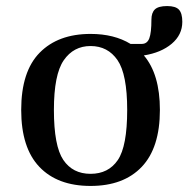

<svg xmlns="http://www.w3.org/2000/svg" viewBox="-20 -614 622 634"><path d="M582 -542Q582 -499 547 -469.5Q512 -440 455 -431Q508 -369 508 -251Q508 -126 448 -63Q388 0 279 0Q170 0 110 -63Q50 -126 50 -251Q50 -378 111 -440Q172 -502 279 -502Q357 -502 411 -469H448Q466 -469 473 -487.5Q480 -506 480 -549Q480 -572 491.5 -583Q503 -594 532 -594Q560 -594 571 -582Q582 -570 582 -542ZM400 -251Q400 -369 368 -415.5Q336 -462 279 -462Q223 -462 190.5 -415Q158 -368 158 -251Q158 -132 189 -86Q220 -40 279 -40Q338 -40 369 -85.5Q400 -131 400 -251Z"/></svg>

Font: Marmelad
Style: Regular
Weight: 400
Designer: Manvel Shmavonyan
Foundry: Cyreal
Version: Version 1.001;PS 001.001;hotconv 1.0.88;makeotf.lib2.5.64775